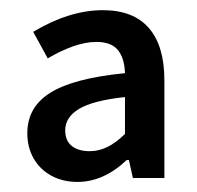

<svg xmlns="http://www.w3.org/2000/svg" viewBox="-20 -613 391 381"><path d="M171.4 -529.8Q149.4 -529.8 124.3 -520.8Q99.1 -511.7 74.7 -497.1L45.9 -549.8Q117.7 -592.8 184.1 -592.8Q244.6 -592.8 275.4 -557.4Q306.2 -522 306.2 -453.6V-259.8H243.7L235.8 -295.4H231.4Q185.5 -252 133.8 -252Q104.5 -252 81.8 -264.4Q59.1 -276.9 46.6 -298.8Q34.2 -320.8 34.2 -348.6Q34.2 -400.9 80.6 -429.4Q127 -458 228 -467.8Q227.1 -497.6 213.9 -513.7Q200.7 -529.8 171.4 -529.8ZM158.2 -313Q176.3 -313 193.1 -321.3Q210 -329.6 228 -347.2V-420.4Q164.6 -413.6 137 -397Q109.4 -380.4 109.4 -354.5Q109.4 -334 122.3 -323.5Q135.3 -313 158.2 -313Z"/></svg>

Font: Varta
Style: Bold
Weight: 700
Designer: Joana Correia, Viktoriya Grabowska, Eben Sorkin
Foundry: Sorkin Type
Version: Version 1.002; ttfautohint (v1.3) -l 8 -r 24 -G 200 -x 12 -H